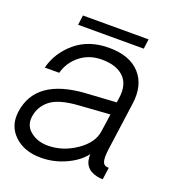

<svg xmlns="http://www.w3.org/2000/svg" viewBox="-126 -751 781 852"><g transform="rotate(20 264.5 -324.5)"><path d="M425 -607H115L121 -653H431ZM160 4Q81 4 34.5 -41Q-12 -86 -2 -155Q21 -318 250 -333L394 -342L397 -363Q407 -429 372 -463.5Q337 -498 268 -498Q208 -498 165.5 -464Q123 -430 109 -378H41Q60 -453 122.5 -505.5Q185 -558 280 -558Q378 -558 426.5 -504.5Q475 -451 462 -360L431 -135Q425 -91 431.5 -73.5Q438 -56 460 -57L452 0Q437 0 425 -3Q359 -17 362 -86Q334 -48 278 -22Q222 4 160 4ZM171 -57Q242 -57 304.5 -100Q367 -143 374 -199L386 -282L242 -272Q149 -266 109 -235Q69 -204 62 -154Q56 -110 89.5 -83.5Q123 -57 171 -57Z"/></g></svg>

Font: Oakes Grotesk Light
Style: Italic
Weight: 300
Italic angle: -8°
Designer: Samuel Oakes
Foundry: Samuel Oakes
Version: Version 1.000;PS 001.000;hotconv 1.0.88;makeotf.lib2.5.64775